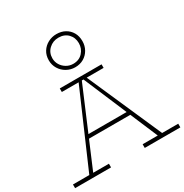

<svg xmlns="http://www.w3.org/2000/svg" viewBox="-235 -1221 1344 1401"><g transform="rotate(-30 436.5 -521.0)"><path d="M125 -18 409 -673H462L750 -18H713L440 -662H431L158 -18ZM-7 0V-31H296V0ZM237 -262 260 -293H612L634 -262ZM580 0V-31H880V0ZM260 -656V-686H612V-656ZM436 -763Q398 -763 365 -781.5Q332 -800 312.5 -832Q293 -864 293 -903Q293 -945 312.5 -976Q332 -1007 365 -1024.5Q398 -1042 436 -1042Q477 -1042 508.5 -1024.5Q540 -1007 558 -976Q576 -945 576 -903Q576 -864 558 -832Q540 -800 508.5 -781.5Q477 -763 436 -763ZM436 -792Q486 -792 516 -825Q546 -858 546 -903Q546 -950 516 -981Q486 -1012 436 -1012Q389 -1012 356 -981Q323 -950 323 -903Q323 -873 338 -848Q353 -823 379 -807.5Q405 -792 436 -792Z"/></g></svg>

Font: BioRhyme ExtraBold ExtraLight
Style: Regular
Weight: 250
Version: Version 1.600;gftools[0.9.33]